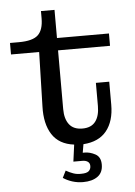

<svg xmlns="http://www.w3.org/2000/svg" viewBox="-57 -694 656 931"><g transform="rotate(-5 270.5 -228.0)"><path d="M310 194Q282 194 257 186Q232 178 213 165L230 131Q247 141 265.5 147.5Q284 154 304 153Q330 153 340.5 144Q351 135 351 119Q351 105 341 98Q331 91 315 91H271L282 9Q209 0 175.5 -52Q142 -104 145 -189L152 -453H15V-509H58Q126 -509 152 -534Q178 -559 178 -615V-650H244V-513H497V-453H244V-167Q244 -119 265 -92Q286 -65 329 -65Q372 -65 392.5 -92Q413 -119 413 -167V-280H478V-168Q478 -88 440 -41Q402 6 327 11L320 52H329Q355 52 381 66Q407 80 407 117Q407 156 380.5 175Q354 194 310 194Z"/></g></svg>

Font: Montagu Slab 16pt
Style: Regular
Weight: 400
Designer: Florian Karsten
Foundry: Florian Karsten
Version: Version 1.000; ttfautohint (v1.8.3)